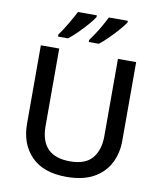

<svg xmlns="http://www.w3.org/2000/svg" viewBox="-100 -1021 938 1111"><g transform="rotate(10 369.0 -465.5)"><path d="M649 -252Q649 -178 618 -118.5Q587 -59 524.5 -24.5Q462 10 366 10Q230 10 159.5 -62.5Q89 -135 89 -254V-714H197V-259Q197 -82 371 -82Q461 -82 501.5 -130Q542 -178 542 -260V-714H649ZM560 -931Q549 -914 524 -885Q499 -856 470 -827.5Q441 -799 418 -781H359V-793Q373 -812 390 -838Q407 -864 422.5 -891.5Q438 -919 449 -941H560ZM378 -931Q368 -914 343 -885Q318 -856 289 -827.5Q260 -799 237 -781H178V-793Q199 -822 224.5 -864.5Q250 -907 267 -941H378Z"/></g></svg>

Font: Noto Sans Myanmar Medium
Style: Regular
Weight: 500
Designer: Monotype Design Team
Foundry: Monotype Imaging Inc.
Version: Version 2.107; ttfautohint (v1.8.4.7-5d5b)